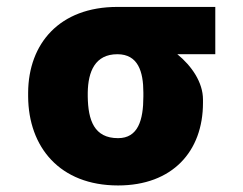

<svg xmlns="http://www.w3.org/2000/svg" viewBox="-20 -534 714 563"><path d="M62.5 -262.7V-251C63.5 -102.5 155.3 9.8 326.2 9.8C485.4 9.8 575.2 -89.8 575.2 -232.4V-242.2C575.2 -292.5 542 -340.8 500 -375H611.3V-513.7H324.2C154.3 -513.7 63.5 -406.2 62.5 -262.7ZM237.3 -251V-262.7C238.3 -324.2 258.8 -375 324.2 -375C384.8 -375 400.4 -324.2 400.4 -262.7V-251C400.4 -181.6 384.8 -128.9 326.2 -128.9C255.9 -128.9 238.3 -181.6 237.3 -251Z"/></svg>

Font: Pretendard Black
Style: Regular
Weight: 900
Designer: Base glyphs from Inter by Rasmus Andersson; Hangeul glyphs from Noto Sans CJK(Source Han Sans) by Jang Soo-young and Kan
Foundry: Kil Hyung-jin
Version: Version 1.309;Glyphs 3.2 (3225)